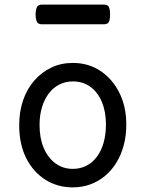

<svg xmlns="http://www.w3.org/2000/svg" viewBox="-20 -791 629 830"><path d="M295 19Q228 19 175.5 -14.5Q123 -48 93 -108Q63 -168 63 -250Q63 -309 80 -358Q97 -407 128.5 -443Q160 -479 202 -499Q244 -519 295 -519Q362 -519 414 -484.5Q466 -450 496 -390Q526 -330 526 -253Q526 -205 515 -163.5Q504 -122 483.5 -88.5Q463 -55 434.5 -31Q406 -7 370.5 6Q335 19 295 19ZM295 -61Q327 -61 353.5 -74.5Q380 -88 399 -113.5Q418 -139 428 -174.5Q438 -210 438 -253Q438 -308 420.5 -350Q403 -392 371 -415.5Q339 -439 295 -439Q263 -439 236.5 -425.5Q210 -412 191 -387Q172 -362 161.5 -327.5Q151 -293 151 -250Q151 -194 169 -151.5Q187 -109 219.5 -85Q252 -61 295 -61ZM161 -686Q144 -686 139 -698Q134 -710 134 -728Q134 -747 139 -759Q144 -771 161 -771H429Q447 -771 451.5 -759Q456 -747 456 -728Q456 -710 451.5 -698Q447 -686 429 -686Z"/></svg>

Font: Playwrite PE
Style: Regular
Weight: 400
Designer: Veronika Burian, José Scaglione
Foundry: TypeTogether
Version: Version 1.002